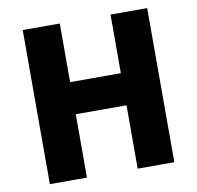

<svg xmlns="http://www.w3.org/2000/svg" viewBox="-82 -829 938 913"><g transform="rotate(-10 387.0 -372.0)"><path d="M86 0V-744H265V-461H510V-744H687V-372V0H510V-306H265V0Z"/></g></svg>

Font: GenSekiGothic TW H
Style: Regular
Weight: 900
Version: Version 1.501;PS 1;hotconv 16.6.51;makeotf.lib2.5.65220